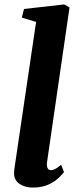

<svg xmlns="http://www.w3.org/2000/svg" viewBox="-20 -837 352 867"><path d="M192.5 -105.5Q190 -88.5 194.5 -78.5Q199 -68.5 210 -68.5Q218 -68.5 227.5 -73Q237 -77.5 256 -93L269 -60Q264 -53 247.2 -36Q230.5 -19 200.8 -4.5Q171 10 127 10Q108 10 88.5 3.5Q69 -3 56.2 -17.2Q43.5 -31.5 43.5 -55Q43.5 -61 44.2 -68Q45 -75 46 -81.8Q47 -88.5 47.5 -92L143 -738L78.5 -757.5L88.5 -796.5L270 -817L294 -803.5Z"/></svg>

Font: Merriweather ExtraBold
Style: Italic
Weight: 800
Italic angle: -7.8°
Version: Version 2.101